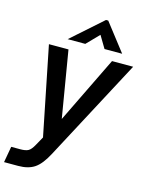

<svg xmlns="http://www.w3.org/2000/svg" viewBox="-158 -877 894 1167"><g transform="rotate(15 289.0 -293.5)"><path d="M-15 204 3 103H61Q93 103 110 94Q127 85 145 52L175 -2L63 -559H186L256 -140L460 -559H593L253 81Q216 151 176.5 177.5Q137 204 74 204ZM276 -618H165L360 -791H374L508 -618H397L351 -695Z"/></g></svg>

Font: Open Sauce One SemiBold Italic
Style: Regular
Weight: 600
Italic angle: -10°
Designer: Alfredo Marco Pradil
Foundry: Creative Sauce Fz LLC
Version: Version 1.477